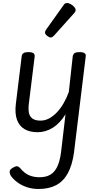

<svg xmlns="http://www.w3.org/2000/svg" viewBox="-20 -861 655 1275"><path d="M230 17Q177 17 142 -4Q107 -25 92.5 -66.5Q78 -108 85 -169L124 -487Q126 -502 136.5 -508.5Q147 -515 167 -515Q193 -515 202.5 -507.5Q212 -500 210 -484L171 -168Q167 -132 173 -108Q179 -84 198 -72Q217 -60 249 -60Q278 -60 305 -74Q332 -88 356.5 -113.5Q381 -139 401.5 -174Q422 -209 437 -250L463 -487Q466 -502 476 -508.5Q486 -515 507 -515Q532 -515 542 -507.5Q552 -500 549 -484L471 155Q459 238 429.5 291Q400 344 352 369Q304 394 236 394Q194 394 158.5 382Q123 370 96.5 350.5Q70 331 54 309Q44 294 44 279.5Q44 265 65 253Q83 242 93.5 243Q104 244 116 258Q143 290 173.5 303Q204 316 242 316Q285 316 313.5 299.5Q342 283 359.5 247.5Q377 212 385 153L415 -102Q397 -73 376 -50.5Q355 -28 331 -13Q307 2 281.5 9.5Q256 17 230 17ZM317 -612Q307 -612 293 -623Q279 -634 279 -645Q279 -649 280.5 -653.5Q282 -658 286 -664L400 -824Q406 -834 412 -837.5Q418 -841 426 -841Q436 -841 449.5 -833.5Q463 -826 472.5 -815.5Q482 -805 482 -795Q482 -787 479.5 -782.5Q477 -778 470 -771L340 -626Q327 -612 317 -612Z"/></svg>

Font: Playwrite GB J
Style: Italic
Weight: 400
Italic angle: -7.01216°
Designer: Veronika Burian, José Scaglione
Foundry: TypeTogether
Version: Version 1.002